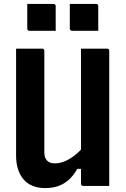

<svg xmlns="http://www.w3.org/2000/svg" viewBox="-20 -948 640 979"><path d="M537 0Q514 0 492 0Q470 0 448 0Q426 0 404 0Q402 0 400 -0.5Q398 -1 397 -2Q396 -3 395 -4Q394 -5 393.5 -7Q393 -9 393 -11Q393 -97 393 -183Q393 -269 393 -355.5Q393 -442 393 -528Q393 -614 393 -700Q415 -700 437 -700Q459 -700 481.5 -700Q504 -700 526 -700Q530 -700 532 -698.5Q534 -697 535.5 -695Q537 -693 537 -689Q537 -617 537 -544Q537 -471 537 -398.5Q537 -326 537 -253.5Q537 -181 537 -109Q537 -79 537 -51.5Q537 -24 537 0ZM210 11Q174 11 146 -0.5Q118 -12 99.5 -34Q81 -56 71.5 -86.5Q62 -117 62 -155Q62 -230 62 -304Q62 -378 62 -452.5Q62 -527 62 -600Q62 -625 62 -650Q62 -675 62 -700Q96 -700 129 -700Q162 -700 195 -700Q199 -700 201 -698.5Q203 -697 204.5 -695Q206 -693 206 -689Q206 -605 206 -517.5Q206 -430 206 -342Q206 -254 206 -171Q206 -144 219.5 -129.5Q233 -115 259 -115Q283 -115 308.5 -125Q334 -135 361 -156Q388 -177 415 -210V-87H374Q355 -53 331 -31.5Q307 -10 277.5 0.5Q248 11 210 11ZM119 -928Q152 -928 186 -928Q220 -928 253 -928Q257 -928 259 -926.5Q261 -925 262.5 -923Q264 -921 264 -917V-791Q231 -791 197 -791Q163 -791 130 -791Q127 -791 124.5 -792.5Q122 -794 120.5 -796.5Q119 -799 119 -802ZM336 -928Q369 -928 403 -928Q437 -928 470 -928Q474 -928 476 -926.5Q478 -925 479.5 -923Q481 -921 481 -917V-791Q448 -791 414 -791Q380 -791 347 -791Q344 -791 341.5 -792.5Q339 -794 337.5 -796.5Q336 -799 336 -802Z"/></svg>

Font: Recursive Monospace
Style: Bold
Weight: 700
Version: Version 1.047